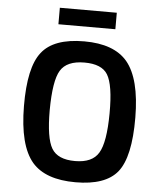

<svg xmlns="http://www.w3.org/2000/svg" viewBox="-59 -911 789 974"><g transform="rotate(5 336.0 -424.5)"><path d="M206 -778V-862H496V-778ZM564 -623Q635 -538 636 -340Q637 -139 575 -62Q514 13 362 13Q209 13 141 -65Q69 -149 68 -350Q67 -547 128 -624Q189 -703 345 -703Q496 -703 564 -623ZM233 -543Q201 -491 200 -340Q200 -198 231 -146Q262 -94 350 -94Q438 -94 470 -148Q503 -202 504 -350Q505 -495 473 -547Q443 -596 355 -596Q265 -596 233 -543Z"/></g></svg>

Font: Taylor Sans Upright Semi Bold
Style: Regular
Weight: 600
Italic angle: -8°
Designer: Natanael Gama
Version: Version 1.001 September 8, 2015